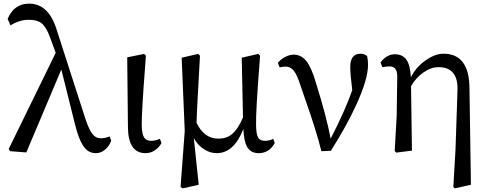

<svg xmlns="http://www.w3.org/2000/svg" viewBox="-20 -830 2692 1058"><path d="M508 14Q472 14 448 -14Q417 -50 394 -142L318 -447L125 10L35 3L28 -9L287 -539L256 -623Q236 -680 209 -702Q184 -721 139 -721Q87 -721 38 -690L22 -726Q58 -810 140 -810Q248 -810 292 -667L452 -171Q472 -112 491 -90Q508 -68 535 -68Q558 -68 584 -78L593 -55Q581 -23 558 -4.5Q535 14 508 14Z M782 14Q686 14 685 -130L681 -514L774 -533L784 -523Q783 -504 780 -468Q760 -208 761 -138Q762 -90 775 -71Q787 -54 813 -54Q835 -54 861 -65L870 -42Q857 -18 835 -3Q811 14 782 14Z M987 208 975 200 998 -108 981 -512 1072 -533 1082 -523Q1078 -442 1071 -323Q1064 -201 1063 -153Q1105 -66 1183 -66Q1228 -66 1257 -90Q1291 -117 1319 -183L1312 -512L1403 -533L1413 -523Q1412 -513 1411 -494Q1389 -213 1391 -139Q1392 -90 1402.5 -72Q1413 -54 1440 -54Q1464 -54 1486 -65L1494 -42Q1464 14 1405 14Q1362 14 1342 -20Q1324 -52 1321 -119Q1269 14 1174 14Q1138 14 1105 -7Q1069 -30 1048 -69L1075 188Z M1751 3Q1725 -104 1658 -294Q1643 -339 1635 -361Q1617 -417 1600 -439Q1581 -463 1555 -463Q1541 -463 1521 -459L1511 -484Q1528 -504 1552 -516.5Q1576 -529 1599 -529Q1639 -529 1668 -494Q1697 -457 1721 -373Q1779 -189 1802 -66Q1883 -223 1921 -333Q1910 -422 1910 -461Q1910 -534 1967 -534Q1988 -534 2003 -521Q2008 -499 2008 -473Q2008 -393 1942 -250Q1889 -134 1803 1Z M2486 208 2478 200 2490 -5 2501 -333Q2505 -460 2396 -460Q2355 -460 2312 -430Q2270 -400 2245 -355L2250 0L2163 11L2155 2L2166 -194L2169 -410Q2169 -464 2127 -464Q2111 -464 2087 -460L2077 -486Q2111 -531 2156 -531Q2198 -531 2219.5 -501Q2241 -471 2244 -404Q2273 -462 2328 -499Q2378 -534 2424 -534Q2566 -534 2567 -343L2575 188Z"/></svg>

Font: GenRyuMin TW M
Style: Regular
Weight: 500
Version: Version 1.501;PS 1;hotconv 16.6.51;makeotf.lib2.5.65220